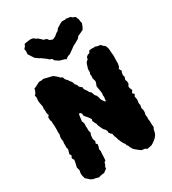

<svg xmlns="http://www.w3.org/2000/svg" viewBox="-220 -1030 1040 1162"><g transform="rotate(-30 300.0 -449.0)"><path d="M122 17 101 11 87 9 69 0 61 -8 45 -22 41 -37 38 -52 39 -67 42 -78 36 -102 40 -118 44 -136 46 -150 37 -165 45 -182 37 -194 41 -208 46 -226 42 -234V-253V-269L44 -281L41 -299L42 -313L46 -329L44 -342L45 -357V-377V-388L43 -407L44 -418L39 -430L38 -451L47 -462L42 -477V-496L40 -511L42 -523L39 -541L36 -555L35 -571L37 -593L33 -605L42 -614L51 -633L52 -643L68 -650L87 -660L97 -665H119L125 -668L141 -665L151 -662L177 -656L188 -653L199 -645L212 -634L222 -623L236 -616L238 -606L244 -596L253 -588L260 -576L268 -567L274 -557L276 -546L287 -533L292 -519L302 -510L309 -505V-492L318 -480L325 -469L329 -460L339 -452L344 -441L348 -428L358 -417L364 -401L366 -389L372 -379L382 -364L390 -361V-374L393 -389L391 -399L393 -414L391 -431L387 -455L385 -468L392 -485L395 -498L392 -509L388 -522L390 -536L388 -552L393 -562L392 -573L393 -586L398 -601L402 -615L408 -626L420 -636L423 -650L435 -660L447 -663L456 -678L475 -680L488 -679L496 -681L507 -676L532 -672L542 -660L554 -652L560 -638L563 -627L565 -598L567 -579V-569L566 -552V-535V-522L562 -502L554 -492L564 -473L559 -462L557 -445L561 -433L555 -414L560 -401L561 -387L551 -368L555 -354L561 -341L550 -324L562 -312L554 -299L558 -276L557 -266L555 -250L558 -238L554 -217L559 -202V-187L555 -170L558 -150L556 -142L559 -123V-105L561 -81L555 -71L550 -48L545 -36L534 -21L524 -12L508 0L494 8L480 11L462 14L450 6L427 3L412 -8L400 -18L389 -27L382 -37L375 -49L372 -59L364 -69L362 -79L355 -87L347 -101L343 -112L337 -124L335 -135L327 -154L324 -171L315 -178L307 -190V-202L301 -212L290 -224L284 -236L279 -247L274 -258L272 -270L264 -284L258 -298L261 -310L251 -325L244 -334L233 -346L227 -355V-368L216 -379L209 -375L206 -358L204 -341L202 -327L207 -317L209 -306L208 -287L209 -277V-259L214 -241L209 -233L207 -221L206 -203L208 -195L213 -185L207 -171L216 -160L213 -145L208 -130L211 -116L210 -102L209 -91V-78L208 -66L207 -52L196 -44L195 -34L187 -21L185 -6L173 1L164 9L141 12ZM310 -700 302 -705 267 -715 242 -732 236 -745 220 -751 208 -762 178 -784 171 -787 146 -805 136 -820 120 -845 122 -866 119 -881 130 -893 137 -908 161 -912 182 -914 199 -911 209 -902 223 -895 240 -880 246 -873 268 -866 279 -852 299 -845 320 -855 335 -868 348 -875 358 -889 384 -905 400 -913 425 -912 426 -915 459 -910 467 -902 485 -895 495 -872 497 -854 500 -845 493 -825 483 -806 463 -796 442 -787 432 -774 410 -761 385 -748 372 -738 342 -717 326 -712Z"/></g></svg>

Font: Winky Rough
Style: Bold
Weight: 700
Designer: Simon Atzbach
Foundry: typofactur
Version: Version 1.206; ttfautohint (v1.8.4.7-5d5b)